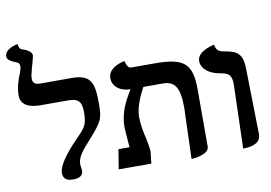

<svg xmlns="http://www.w3.org/2000/svg" viewBox="-88 -879 1443 1021"><g transform="rotate(-10 634.0 -368.5)"><path d="M105 -556C105 -569 109 -586 113 -597H112C116 -608 133 -672 133 -675C133 -698 103 -712 78 -719C75 -720 67 -724 62 -750C49 -747 -8 -734 -8 -694C-8 -674 22 -662 40 -655C47 -653 57 -648 57 -630C57 -620 52 -604 48 -595C35 -563 21 -523 21 -478C21 -430 63 -408 126 -408H277C339 -408 348 -378 348 -332C348 -265 335 -250 291 -205C256 -169 176 -86 176 -33C176 -4 193 11 230 11C266 11 284 -3 284 -29C284 -32 283 -38 282 -44C281 -49 280 -55 280 -64C280 -101 310 -136 351 -181C425 -265 434 -278 434 -361C434 -471 422 -522 316 -522H148C124 -522 105 -526 105 -556Z M868 13C868 13 964 8 964 -37V-344C964 -488 921 -522 760 -522H635C622 -522 612 -538 607 -562C607 -562 517 -548 517 -485C517 -443 554 -409 613 -409C579 -354 546 -294 546 -214C546 -207 549 -173 551 -143C552 -130 553 -116 554 -106H494L477 0H653C655 -19 658 -42 660 -61C661 -77 655 -105 650 -133C650 -134 649 -136 649 -137C641 -171 632 -212 632 -257C632 -309 662 -372 682 -409H787C852 -409 877 -372 877 -262C877 -254 877 -245 876 -236Z M1148 6C1164 6 1245 6 1244 -55C1242 -171 1239 -289 1237 -406C1237 -500 1198 -510 1135 -521C1120 -524 1096 -529 1091 -565C1091 -565 998 -548 998 -493C998 -451 1039 -418 1099 -409C1139 -402 1159 -393 1158 -336Z"/></g></svg>

Font: Libertinus Serif Semibold
Style: Regular
Weight: 600
Designer: Philipp H. Poll, Khaled Hosny
Foundry: Caleb Maclennan
Version: Version 7.050;RELEASE